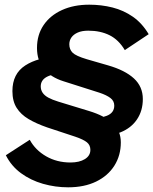

<svg xmlns="http://www.w3.org/2000/svg" viewBox="-20 -689 655 820"><path d="M271 111Q216 111 163.5 96Q111 81 69.5 50.5Q28 20 5 -26L107 -92Q131 -48 177 -21.5Q223 5 281 5Q319 5 342.5 -9.5Q366 -24 366 -49Q366 -69 351.5 -81Q337 -93 302 -105L181 -145Q135 -161 102 -180.5Q69 -200 51 -228.5Q33 -257 33 -300Q33 -374 88 -409.5Q143 -445 227 -446L261 -378Q203 -374 178.5 -360Q154 -346 154 -320Q154 -305 162 -293Q170 -281 186.5 -272Q203 -263 229 -255L360 -215Q426 -195 461 -163Q496 -131 496 -81Q496 -25 468.5 18.5Q441 62 390.5 86.5Q340 111 271 111ZM391 -111 360 -183Q404 -182 436 -194.5Q468 -207 468 -238Q468 -258 451.5 -270.5Q435 -283 405 -293L251 -342Q197 -359 167.5 -394.5Q138 -430 138 -484Q138 -540 166 -581.5Q194 -623 244.5 -646Q295 -669 361 -669Q413 -669 460.5 -657Q508 -645 547.5 -617.5Q587 -590 615 -543L513 -475Q487 -519 448 -538.5Q409 -558 357 -558Q330 -558 312 -550Q294 -542 285 -529Q276 -516 276 -500Q276 -478 290 -464Q304 -450 351 -436L441 -410Q514 -389 552 -354Q590 -319 590 -266Q590 -216 565 -179Q540 -142 495 -124Q450 -106 391 -111Z"/></svg>

Font: Kantumruy Pro
Style: Italic
Weight: 400
Italic angle: -13°
Designer: Sovichet Tep
Foundry: Sovichet Tep
Version: Version 1.002